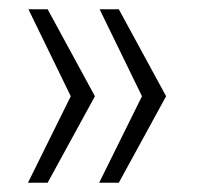

<svg xmlns="http://www.w3.org/2000/svg" viewBox="-20 -471 426 413"><path d="M41.2 -451H82.5L184.2 -264L82.5 -78H40.2L132.2 -264ZM194.3 -451H235.6L337.3 -264L235.6 -78H193.3L285.4 -264Z"/></svg>

Font: Genos Thin
Style: Regular
Weight: 100
Designer: Robert E. Leuschke
Foundry: Robert E. Leuschke
Version: Version 1.010